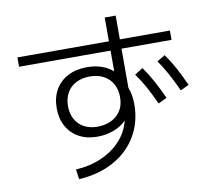

<svg xmlns="http://www.w3.org/2000/svg" viewBox="-87 -882 1111 1011"><g transform="rotate(-10 469.0 -377.0)"><path d="M545.4 -231.9Q518.6 -203.6 477.1 -188.2Q435.5 -172.9 389.6 -172.9Q334 -172.9 292 -195.8Q250 -218.8 227.1 -260.5Q204.1 -302.2 204.1 -357.4Q204.1 -413.6 228 -455.6Q252 -497.6 295.9 -520.3Q339.8 -543 398.4 -543Q481.9 -543 536.1 -496.6V-607.4H46.9V-657.2H536.1V-784.2H594.7V-657.2H862.3V-607.4H594.7V-397.9Q610.4 -359.4 610.4 -307.6Q610.4 -213.4 566.4 -138.7Q522.5 -64 442.1 -19.8Q361.8 24.4 255.9 30.3L248 -22.5Q324.2 -26.9 386.7 -54.4Q449.2 -82 490.5 -127.9Q531.7 -173.8 545.4 -231.9ZM543 -357.4Q543 -397.9 526.1 -428.5Q509.3 -459 477.8 -475.6Q446.3 -492.2 404.3 -492.2Q362.3 -492.2 330.6 -475.8Q298.8 -459.5 281.7 -429Q264.6 -398.4 264.6 -357.4Q264.6 -317.9 281.2 -287.6Q297.9 -257.3 328.4 -241Q358.9 -224.6 399.4 -224.6Q437.5 -224.6 470.2 -239Q502.9 -253.4 522.9 -283.2Q543 -313 543 -357.4ZM769.5 -508.8 812.5 -534.2Q840.3 -495.1 863 -453.4Q885.7 -411.6 909.2 -358.4L864.3 -336.9Q840.3 -389.6 817.9 -430.4Q795.4 -471.2 769.5 -508.8ZM641.6 -460 685.5 -487.3Q713.4 -448.7 735.8 -407.2Q758.3 -365.7 783.2 -311.5L737.3 -289.1Q711.4 -345.2 689.5 -385Q667.5 -424.8 641.6 -460Z"/></g></svg>

Font: Pretendard Light
Style: Regular
Weight: 300
Designer: Base glyphs from Inter by Rasmus Andersson; Hangeul glyphs from Noto Sans CJK(Source Han Sans) by Jang Soo-young and Kan
Foundry: Kil Hyung-jin
Version: Version 1.309